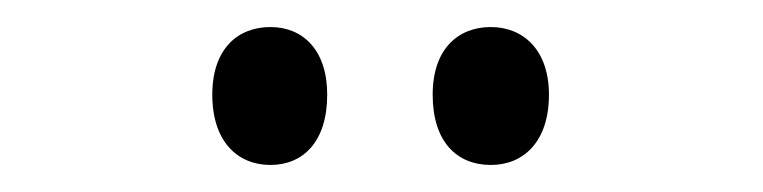

<svg xmlns="http://www.w3.org/2000/svg" viewBox="-20 -738 564 142"><path d="M137 -668C137 -633 156 -616 180 -616C204 -616 222 -633 222 -668C222 -701 204 -718 180 -718C156 -718 137 -702 137 -668ZM300 -668C300 -633 318 -616 343 -616C367 -616 386 -633 386 -668C386 -701 367 -718 343 -718C319 -718 300 -702 300 -668Z"/></svg>

Font: Noto Sans Gurmukhi UI ExtraCondensed
Style: Regular
Weight: 400
Width: 2
Designer: Jelle Bosma - Monotype Design Team
Foundry: Monotype Imaging Inc.
Version: Version 2.004